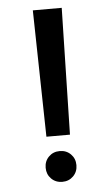

<svg xmlns="http://www.w3.org/2000/svg" viewBox="-45 -523 298 609"><g transform="rotate(-5 104.0 -218.0)"><path d="M166 -90H91L83 -493H175ZM80 8Q80 -13 94 -27Q108 -41 129 -41Q150 -41 164 -27Q178 -13 178 8Q178 29 164 43Q150 57 129 57Q108 57 94 43Q80 29 80 8Z"/></g></svg>

Font: Cambay Devanagari
Style: Regular
Weight: 700
Designer: Pooja Saxena
Foundry: Pooja Saxena
Version: Version 1.095;PS 001.095;hotconv 1.0.70;makeotf.lib2.5.58329